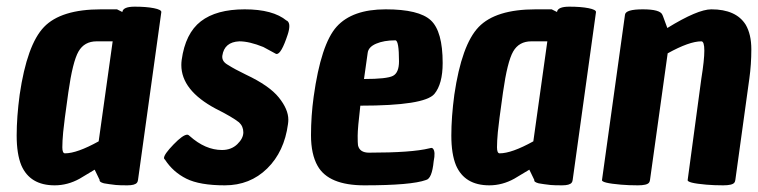

<svg xmlns="http://www.w3.org/2000/svg" viewBox="-20 -540 2274 576"><path d="M144 16Q70 16 44 -44Q30 -78 30 -133.5Q30 -189 39 -256Q61 -406 112 -459Q163 -512 283 -512H331L347 -504Q349 -520 384 -520Q419 -520 441.5 -515.5Q464 -511 464 -504L394 0Q393 6 391 8Q385 16 362 16Q339 16 328 15Q317 14 308 12.5Q299 11 292 10Q277 6 279 0L264 -31Q233 -12 219 -4Q183 16 144 16ZM175 -80Q211 -80 276 -116L318 -416H270Q233 -416 215.5 -385.5Q198 -355 185 -263Q172 -171 169.5 -143.5Q167 -116 167 -98Q167 -80 175 -80Z M845 -181Q845 -175 844 -168Q833 -85 781.5 -34.5Q730 16 654.5 16Q579 16 539 -4Q499 -24 475 -61Q472 -63 472 -66Q472 -77 500.5 -106.5Q529 -136 542 -136Q545 -136 549 -132Q596 -90 646 -90Q674 -90 692 -107.5Q710 -125 710 -143Q710 -161 697 -173Q677 -189 627 -214Q524 -269 524 -345Q524 -352 525 -360Q536 -440 582.5 -476Q629 -512 714 -512Q799 -512 840 -478H841Q848 -473 848 -462Q848 -451 843 -436Q824 -378 810 -378Q808 -378 805 -380L770 -399Q728 -416 698 -416Q653 -414 647 -373Q645 -357 661 -347Q677 -337 687.5 -331.5Q698 -326 718 -316Q788 -283 816.5 -247.5Q845 -212 845 -181Z M1073 16Q966 16 933 -42Q913 -77 913 -134.5Q913 -192 921 -250Q943 -408 990 -460Q1037 -512 1137 -512Q1237 -512 1272.5 -479Q1308 -446 1308 -351Q1308 -288 1283 -258Q1253 -223 1061 -223Q1053 -155 1053 -132.5Q1053 -110 1054 -104Q1059 -82 1087 -82Q1216 -82 1268 -95Q1269 -95 1272.5 -96Q1276 -97 1279 -94Q1287 -85 1281 -56Q1276 -4 1258 0Q1214 16 1073 16ZM1177 -356Q1177 -419 1166 -419Q1132 -419 1108.5 -409Q1085 -399 1083 -381L1072 -303Q1141 -303 1159 -312.5Q1177 -322 1177 -356Z M1448 16Q1374 16 1348 -44Q1334 -78 1334 -133.5Q1334 -189 1343 -256Q1365 -406 1416 -459Q1467 -512 1587 -512H1635L1651 -504Q1653 -520 1688 -520Q1723 -520 1745.5 -515.5Q1768 -511 1768 -504L1698 0Q1697 6 1695 8Q1689 16 1666 16Q1643 16 1632 15Q1621 14 1612 12.5Q1603 11 1596 10Q1581 6 1583 0L1568 -31Q1537 -12 1523 -4Q1487 16 1448 16ZM1479 -80Q1515 -80 1580 -116L1622 -416H1574Q1537 -416 1519.5 -385.5Q1502 -355 1489 -263Q1476 -171 1473.5 -143.5Q1471 -116 1471 -98Q1471 -80 1479 -80Z M2114 -512Q2188 -512 2217 -466Q2234 -437 2234 -392Q2234 -347 2228 -304L2186 0Q2185 6 2183 8Q2177 16 2149.5 16Q2122 16 2099 14Q2041 9 2043 0L2084 -304Q2093 -360 2093 -388Q2093 -416 2084 -416Q2048 -416 1983 -380L1930 0Q1929 6 1927 8Q1921 16 1893.5 16Q1866 16 1843 14Q1784 9 1786 0L1855 -496Q1857 -512 1908.5 -512Q1960 -512 1967 -496Q1967 -494 1968 -494L1982 -456Q2073 -512 2114 -512Z"/></svg>

Font: Chau Philomene One
Style: Italic
Weight: 400
Designer: Vicente Lamonaca
Foundry: TipoType
Version: Version 1.001